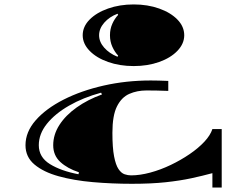

<svg xmlns="http://www.w3.org/2000/svg" viewBox="-20 -803 1132 866"><path d="M583 -505Q520 -505 467.5 -523.5Q415 -542 384 -574Q353 -606 353 -644Q353 -683 384 -714.5Q415 -746 467.5 -764.5Q520 -783 583 -783Q646 -783 698 -764.5Q750 -746 780.5 -714.5Q811 -683 811 -644Q811 -606 780.5 -574Q750 -542 698 -523.5Q646 -505 583 -505ZM510 -547 513 -552Q497 -569 486.5 -592.5Q476 -616 476 -644Q476 -672 486.5 -695.5Q497 -719 513 -736L510 -741Q473 -727 450 -700.5Q427 -674 427 -644Q427 -614 450 -588Q473 -562 510 -547ZM938 43V-22Q894 -10 843 1Q792 12 727 19Q662 26 575 26Q485 26 399 18.5Q313 11 244.5 -8Q176 -27 135.5 -61Q95 -95 95 -148Q95 -208 141 -260.5Q187 -313 266.5 -353.5Q346 -394 447.5 -417Q549 -440 660 -440Q679 -440 696.5 -439.5Q714 -439 739 -438V-393Q716 -394 688 -394.5Q660 -395 641 -395Q598 -395 563 -379.5Q528 -364 507.5 -323Q487 -282 487 -204Q487 -137 494.5 -98Q502 -59 514.5 -40.5Q527 -22 542 -17Q557 -12 571 -12Q611 -12 657.5 -24.5Q704 -37 750 -59Q796 -81 835.5 -108Q875 -135 902 -164Q929 -193 938 -221H980V43ZM334 -17 336 -26Q284 -43 252 -72.5Q220 -102 220 -148Q220 -196 248 -239.5Q276 -283 326 -318.5Q376 -354 440 -377L436 -385Q355 -363 291.5 -326.5Q228 -290 191.5 -244.5Q155 -199 155 -148Q155 -94 205 -63Q255 -32 334 -17Z"/></svg>

Font: Diplomata
Style: Regular
Weight: 400
Designer: Eduardo Rodriguez Tunni
Foundry: Eduardo Rodriguez Tunni
Version: Version 1.002; ttfautohint (v1.8.4.7-5d5b);gftools[0.9.23]